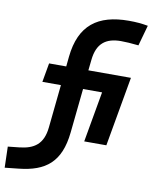

<svg xmlns="http://www.w3.org/2000/svg" viewBox="-205 -817 893 1126"><g transform="rotate(10 242.0 -254.5)"><path d="M-98.1 232.9 -15.6 224.1C141.1 207.5 228.5 142.1 247.1 -37.6L274.4 -301.3H387.7L334.5 0H466.3L539.6 -414.6H286.1L293 -478.5C303.2 -576.7 354.5 -616.7 445.3 -616.7C472.7 -616.7 503.9 -614.7 549.8 -609.9L584 -732.4C546.4 -739.3 512.7 -742.2 470.2 -742.2C285.2 -742.2 179.7 -664.1 160.2 -473.6L154.3 -414.6H52.2L32.2 -301.3H142.6L116.2 -44.9C106 57.1 51.8 91.3 -33.2 100.6L-101.6 107.9Z"/></g></svg>

Font: Cascadia Code
Style: Bold Italic
Weight: 700
Italic angle: -10°
Monospace: yes
Designer: Aaron Bell
Foundry: Saja Typeworks
Version: Version 2404.023